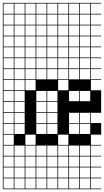

<svg xmlns="http://www.w3.org/2000/svg" viewBox="-20 -1025 732 1352"><path d="M0 307.7V-1004.8H692.3V-1000H620.2V-927.9H692.3V-923.1H620.2V-851H692.3V-846.2H620.2V-774H692.3V-769.2H620.2V-697.1H692.3V-692.3H620.2V-620.2H692.3V-615.4H620.2V-543.3H692.3V-538.5H620.2V-466.3H692.3V-461.5H620.2V-389.4H692.3V-230.8H620.2V-158.7H692.3V-76.9H620.2V-4.8H692.3V0H620.2V72.1H692.3V76.9H620.2V149H692.3V153.8H620.2V226H692.3V230.8H620.2V302.9H692.3V307.7ZM543.3 -927.9H615.4V-1000H543.3ZM466.3 -927.9H538.5V-1000H466.3ZM389.4 -927.9H461.5V-1000H389.4ZM312.5 -927.9H384.6V-1000H312.5ZM235.6 -927.9H307.7V-1000H235.6ZM158.7 -927.9H230.8V-1000H158.7ZM81.7 -927.9H153.8V-1000H81.7ZM4.8 -927.9H76.9V-1000H4.8ZM543.3 -851H615.4V-923.1H543.3ZM466.3 -851H538.5V-923.1H466.3ZM389.4 -851H461.5V-923.1H389.4ZM312.5 -851H384.6V-923.1H312.5ZM235.6 -851H307.7V-923.1H235.6ZM158.7 -851H230.8V-923.1H158.7ZM81.7 -851H153.8V-923.1H81.7ZM4.8 -851H76.9V-923.1H4.8ZM4.8 -774H76.9V-846.2H4.8ZM543.3 -774H615.4V-846.2H543.3ZM389.4 -774H461.5V-846.2H389.4ZM235.6 -774H307.7V-846.2H235.6ZM81.7 -774H153.8V-846.2H81.7ZM466.3 -774H538.5V-846.2H466.3ZM312.5 -774H384.6V-846.2H312.5ZM158.7 -774H230.8V-846.2H158.7ZM312.5 -697.1H384.6V-769.2H312.5ZM543.3 -697.1H615.4V-769.2H543.3ZM235.6 -697.1H307.7V-769.2H235.6ZM389.4 -697.1H461.5V-769.2H389.4ZM81.7 -697.1H153.8V-769.2H81.7ZM4.8 -697.1H76.9V-769.2H4.8ZM466.3 -697.1H538.5V-769.2H466.3ZM158.7 -697.1H230.8V-769.2H158.7ZM543.3 -620.2H615.4V-692.3H543.3ZM235.6 -620.2H307.7V-692.3H235.6ZM389.4 -620.2H461.5V-692.3H389.4ZM466.3 -620.2H538.5V-692.3H466.3ZM81.7 -620.2H153.8V-692.3H81.7ZM4.8 -620.2H76.9V-692.3H4.8ZM312.5 -620.2H384.6V-692.3H312.5ZM158.7 -620.2H230.8V-692.3H158.7ZM158.7 -543.3H230.8V-615.4H158.7ZM312.5 -543.3H384.6V-615.4H312.5ZM466.3 -543.3H538.5V-615.4H466.3ZM4.8 -543.3H76.9V-615.4H4.8ZM543.3 -543.3H615.4V-615.4H543.3ZM81.7 -543.3H153.8V-615.4H81.7ZM389.4 -543.3H461.5V-615.4H389.4ZM235.6 -543.3H307.7V-615.4H235.6ZM158.7 -466.3H230.8V-538.5H158.7ZM4.8 -466.3H76.9V-538.5H4.8ZM543.3 -466.3H615.4V-538.5H543.3ZM312.5 -466.3H384.6V-538.5H312.5ZM466.3 -466.3H538.5V-538.5H466.3ZM81.7 -466.3H153.8V-538.5H81.7ZM389.4 -466.3H461.5V-538.5H389.4ZM235.6 -466.3H307.7V-538.5H235.6ZM389.4 -389.4H461.5V-461.5H389.4ZM4.8 -389.4H76.9V-461.5H4.8ZM158.7 -389.4H230.8V-461.5H158.7ZM81.7 -389.4H153.8V-461.5H81.7ZM4.8 -312.5H76.9V-384.6H4.8ZM466.3 -312.5H538.5V-384.6H466.3ZM312.5 -312.5H384.6V-384.6H312.5ZM235.6 -312.5H307.7V-384.6H235.6ZM543.3 -312.5H615.4V-384.6H543.3ZM81.7 -312.5H153.8V-384.6H81.7ZM235.6 -235.6H307.7V-307.7H235.6ZM4.8 -235.6H76.9V-307.7H4.8ZM81.7 -235.6H153.8V-307.7H81.7ZM312.5 -235.6H384.6V-307.7H312.5ZM235.6 -158.7H307.7V-230.8H235.6ZM466.3 -158.7H538.5V-230.8H466.3ZM312.5 -158.7H384.6V-230.8H312.5ZM543.3 -158.7H615.4V-230.8H543.3ZM4.8 -158.7H76.9V-230.8H4.8ZM81.7 -158.7H153.8V-230.8H81.7ZM235.6 -81.7H307.7V-153.8H235.6ZM466.3 -81.7H538.5V-153.8H466.3ZM312.5 -81.7H384.6V-153.8H312.5ZM4.8 -81.7H76.9V-153.8H4.8ZM543.3 -81.7H615.4V-153.8H543.3ZM81.7 -81.7H153.8V-153.8H81.7ZM389.4 -4.8H461.5V-76.9H389.4ZM76.9 -76.9H4.8V-4.8H76.9ZM158.7 -4.8H230.8V-76.9H158.7ZM389.4 72.1H461.5V0H389.4ZM4.8 72.1H76.9V0H4.8ZM466.3 72.1H538.5V0H466.3ZM312.5 72.1H384.6V0H312.5ZM81.7 72.1H153.8V0H81.7ZM235.6 72.1H307.7V0H235.6ZM543.3 72.1H615.4V0H543.3ZM158.7 72.1H230.8V0H158.7ZM389.4 149H461.5V76.9H389.4ZM81.7 149H153.8V76.9H81.7ZM466.3 149H538.5V76.9H466.3ZM312.5 149H384.6V76.9H312.5ZM235.6 149H307.7V76.9H235.6ZM4.8 149H76.9V76.9H4.8ZM158.7 149H230.8V76.9H158.7ZM543.3 149H615.4V76.9H543.3ZM389.4 226H461.5V153.8H389.4ZM81.7 226H153.8V153.8H81.7ZM466.3 226H538.5V153.8H466.3ZM312.5 226H384.6V153.8H312.5ZM235.6 226H307.7V153.8H235.6ZM158.7 226H230.8V153.8H158.7ZM4.8 226H76.9V153.8H4.8ZM543.3 226H615.4V153.8H543.3ZM543.3 302.9H615.4V230.8H543.3ZM235.6 302.9H307.7V230.8H235.6ZM158.7 302.9H230.8V230.8H158.7ZM312.5 302.9H384.6V230.8H312.5ZM466.3 302.9H538.5V230.8H466.3ZM389.4 302.9H461.5V230.8H389.4ZM4.8 302.9H76.9V230.8H4.8ZM81.7 302.9H153.8V230.8H81.7Z"/></svg>

Font: Jacquarda Bastarda 9 Charted
Style: Regular
Weight: 400
Designer: Sarah Cadigan-Fried
Version: Version 1.000; ttfautohint (v1.8.4.7-5d5b)